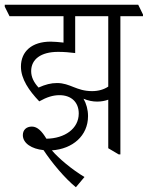

<svg xmlns="http://www.w3.org/2000/svg" viewBox="-48 -643 621 807"><path d="M271 144 307 101C254 69 200 24 170 -11C257 -17 322 -72 322 -155C322 -182 315 -207 303 -228C322 -220 341 -216 360 -216C378 -216 393 -219 407 -224V-20L451 6H458V-575H553V-582L533 -623H-28V-615L-8 -575H219V-464C199 -466 181 -468 165 -468C86 -468 40 -427 40 -363C40 -311 74 -262 117 -217C149 -235 175 -243 202 -243C252 -243 283 -213 283 -166C283 -102 224 -61 147 -60C129 -90 110 -111 86 -111C63 -111 48 -97 48 -75C48 -41 85 -17 135 -12C170 41 224 106 271 144ZM192 -294C166 -294 143 -288 114 -275C94 -297 83 -319 83 -344C83 -394 124 -425 196 -425C221 -425 245 -423 268 -420V-575H407V-279C389 -267 366 -260 339 -260C273 -260 247 -294 192 -294Z"/></svg>

Font: Noto Serif Devanagari ExtraCondensed Light
Style: Regular
Weight: 300
Width: 2
Designer: Universal Thirst, Indian Type Foundry and the Monotype Design Team
Foundry: Monotype Imaging Inc.
Version: Version 2.004